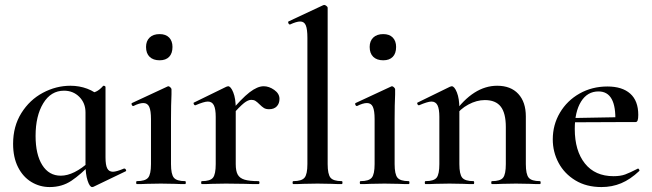

<svg xmlns="http://www.w3.org/2000/svg" viewBox="-20 -745 2638 777"><path d="M33 -163Q33 -234 66.5 -287.5Q100 -341 153.5 -369.5Q207 -398 265 -398Q301 -398 333 -386Q365 -374 388 -351L326 -290Q326 -328 301 -353Q276 -378 239 -378Q186 -378 155 -327Q124 -276 124 -195Q124 -120 151 -77Q178 -34 226 -34Q279 -34 343 -92L351 -85Q307 -39 269 -13.5Q231 12 181 12Q141 12 107 -8.5Q73 -29 53 -68.5Q33 -108 33 -163ZM326 -81V-360Q355 -368 369 -374.5Q383 -381 397 -397Q398 -398 400 -398Q402 -398 404.5 -396.5Q407 -395 407 -393V-108Q407 -77 414 -63.5Q421 -50 437 -50Q451 -50 482 -63H483Q487 -63 489.5 -58.5Q492 -54 489 -52L358 11Q356 12 353 12Q343 12 334.5 -14Q326 -40 326 -81Z M534 -12Q568 -12 579.5 -26Q591 -40 591 -81V-263Q591 -297 584 -312.5Q577 -328 560 -328Q544 -328 520 -316H519Q515 -316 513 -321Q511 -326 514 -328L658 -395L661 -396Q665 -396 669.5 -391.5Q674 -387 674 -384V-363Q672 -321 672 -264V-81Q672 -40 683.5 -26Q695 -12 729 -12Q732 -12 732 -6Q732 0 729 0Q704 0 689 -1L631 -2L573 -1Q559 0 534 0Q531 0 531 -6Q531 -12 534 -12ZM571 -555Q571 -579 585.5 -593Q600 -607 626 -607Q651 -607 664.5 -593Q678 -579 678 -555Q678 -529 664.5 -515Q651 -501 626 -501Q600 -501 585.5 -515Q571 -529 571 -555Z M1047 -396Q1069 -396 1090 -381Q1111 -366 1111 -345Q1111 -326 1100 -314.5Q1089 -303 1069 -303Q1056 -303 1048 -308Q1040 -313 1030 -323Q1021 -332 1014 -336.5Q1007 -341 997 -341Q984 -341 967.5 -328Q951 -315 911 -271L904 -283Q958 -347 990 -371.5Q1022 -396 1047 -396ZM797 -12Q831 -12 842 -26Q853 -40 853 -81V-272Q853 -304 845.5 -319Q838 -334 821 -334Q806 -334 771 -319H770Q766 -319 764 -324Q762 -329 765 -330L896 -394Q902 -396 903 -396Q914 -396 924 -371Q934 -346 934 -306V-81Q934 -53 942 -38.5Q950 -24 969.5 -18Q989 -12 1026 -12Q1030 -12 1030 -6Q1030 0 1026 0Q992 0 972 -1L894 -2L836 -1Q822 0 797 0Q794 0 794 -6Q794 -12 797 -12Z M1167 -12Q1201 -12 1212.5 -26Q1224 -40 1224 -81V-592Q1224 -627 1217.5 -642.5Q1211 -658 1195 -658Q1180 -658 1154 -646H1153Q1149 -646 1147 -651Q1145 -656 1147 -658L1288 -724L1292 -725Q1296 -725 1301 -721Q1306 -717 1306 -714V-81Q1306 -40 1317.5 -26Q1329 -12 1363 -12Q1366 -12 1366 -6Q1366 0 1363 0Q1338 0 1323 -1L1265 -2L1207 -1Q1192 0 1167 0Q1164 0 1164 -6Q1164 -12 1167 -12Z M1439 -12Q1473 -12 1484.5 -26Q1496 -40 1496 -81V-263Q1496 -297 1489 -312.5Q1482 -328 1465 -328Q1449 -328 1425 -316H1424Q1420 -316 1418 -321Q1416 -326 1419 -328L1563 -395L1566 -396Q1570 -396 1574.5 -391.5Q1579 -387 1579 -384V-363Q1577 -321 1577 -264V-81Q1577 -40 1588.5 -26Q1600 -12 1634 -12Q1637 -12 1637 -6Q1637 0 1634 0Q1609 0 1594 -1L1536 -2L1478 -1Q1464 0 1439 0Q1436 0 1436 -6Q1436 -12 1439 -12ZM1476 -555Q1476 -579 1490.5 -593Q1505 -607 1531 -607Q1556 -607 1569.5 -593Q1583 -579 1583 -555Q1583 -529 1569.5 -515Q1556 -501 1531 -501Q1505 -501 1490.5 -515Q1476 -529 1476 -555Z M1971 -12Q2005 -12 2016 -26Q2027 -40 2027 -81V-231Q2027 -287 2006.5 -313.5Q1986 -340 1942 -340Q1909 -340 1875.5 -322Q1842 -304 1821 -274L1816 -286Q1896 -398 1992 -398Q2047 -398 2077.5 -365Q2108 -332 2108 -274V-81Q2108 -40 2119.5 -26Q2131 -12 2165 -12Q2168 -12 2168 -6Q2168 0 2165 0Q2140 0 2125 -1L2068 -2L2011 -1Q1996 0 1971 0Q1968 0 1968 -6Q1968 -12 1971 -12ZM1702 -12Q1736 -12 1747 -26Q1758 -40 1758 -81V-272Q1758 -304 1750.5 -319Q1743 -334 1726 -334Q1711 -334 1676 -319H1675Q1671 -319 1669 -324Q1667 -329 1670 -330L1801 -394Q1807 -396 1808 -396Q1819 -396 1829 -371Q1839 -346 1839 -306V-81Q1839 -40 1850.5 -26Q1862 -12 1896 -12Q1899 -12 1899 -6Q1899 0 1896 0Q1871 0 1856 -1L1799 -2L1741 -1Q1727 0 1702 0Q1699 0 1699 -6Q1699 -12 1702 -12Z M2217 -181Q2217 -240 2246 -289Q2275 -338 2325.5 -366.5Q2376 -395 2438 -395Q2498 -395 2530.5 -366Q2563 -337 2563 -280Q2563 -265 2560.5 -258Q2558 -251 2552 -251H2470Q2475 -375 2402 -375Q2357 -375 2331.5 -334Q2306 -293 2306 -223Q2306 -135 2347 -83.5Q2388 -32 2463 -32Q2491 -32 2510 -39Q2529 -46 2560 -62L2562 -63Q2564 -63 2566.5 -59Q2569 -55 2567 -53Q2531 -19 2494 -3.5Q2457 12 2414 12Q2353 12 2308.5 -15Q2264 -42 2240.5 -86Q2217 -130 2217 -181ZM2276 -267 2498 -271V-251L2277 -250Z"/></svg>

Font: Cormorant Infant SemiBold
Style: Regular
Weight: 600
Designer: Christian Thalmann (Catharsis Fonts)
Foundry: Catharsis Fonts
Version: Version 4.000